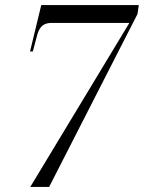

<svg xmlns="http://www.w3.org/2000/svg" viewBox="-20 -734 565 754"><path d="M99 0 488 -644H182Q160 -644 147 -633.5Q134 -623 127 -600L109 -532H98L142 -714H525L520 -679L173 0Z"/></svg>

Font: Noto Serif Display Condensed
Style: Italic
Weight: 400
Width: 3
Italic angle: -12°
Designer: Monotype Design Team
Foundry: Monotype Imaging Inc.
Version: Version 2.009